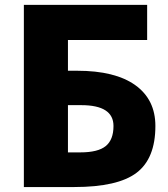

<svg xmlns="http://www.w3.org/2000/svg" viewBox="-20 -752 677 774"><path d="M253.9 -466.8H291Q444.3 -466.8 525.4 -408.7Q606.4 -350.6 606.4 -244.1Q606.4 -113.3 530.8 -55.7Q455.1 2 279.3 2H76.2V-732.4H573.2V-590.8H253.9ZM253.9 -137.7H303.7Q375 -137.7 406.2 -163.1Q437.5 -188.5 437.5 -244.1Q437.5 -328.1 307.6 -328.1H253.9Z"/></svg>

Font: Gen Shin Gothic Heavy
Style: Bold
Weight: 900
Designer: [Source Han Sans]
Ryoko NISHIZUKA  (kana & ideographs); Paul D. Hunt (Latin, Greek & Cyrillic); Wenlong ZHANG  (bopomofo
Version: Version 1.002.20150607